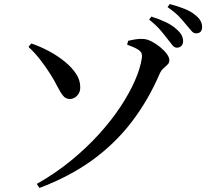

<svg xmlns="http://www.w3.org/2000/svg" viewBox="-20 -868 1040 950"><path d="M162 42Q254 -10 331.5 -73.5Q409 -137 470.5 -205Q532 -273 576.5 -340.5Q621 -408 648 -470Q675 -532 682 -582Q684 -594 680.5 -604Q677 -614 661 -624Q645 -634 609 -647L614 -666Q630 -670 651 -673.5Q672 -677 691 -675Q709 -674 731 -662.5Q753 -651 773 -634.5Q793 -618 805.5 -601Q818 -584 818 -569Q818 -557 809 -548.5Q800 -540 788.5 -529.5Q777 -519 769 -501Q713 -371 631 -264Q549 -157 436.5 -75.5Q324 6 175 62ZM326 -378Q305 -378 291.5 -395Q278 -412 263.5 -441Q249 -470 228 -503Q203 -542 177.5 -574.5Q152 -607 121 -636L135 -653Q179 -638 222 -615Q265 -592 300 -563.5Q335 -535 356 -503.5Q377 -472 377 -437Q378 -413 363 -396Q348 -379 326 -378ZM855 -632Q843 -632 833 -644.5Q823 -657 809 -675Q794 -695 773 -719.5Q752 -744 718 -771L729 -786Q770 -773 802 -757.5Q834 -742 855 -722Q872 -707 879 -693Q886 -679 886 -664Q886 -650 877.5 -641Q869 -632 855 -632ZM950 -703Q937 -703 927 -715.5Q917 -728 901 -746Q886 -765 866.5 -785.5Q847 -806 809 -833L820 -848Q861 -837 892.5 -824.5Q924 -812 943 -796Q963 -781 971.5 -766Q980 -751 980 -734Q980 -719 972.5 -711Q965 -703 950 -703Z"/></svg>

Font: Noto Serif TC SemiBold
Style: Regular
Weight: 600
Version: Version 2.002-H1;hotconv 1.1.0;makeotfexe 2.6.0